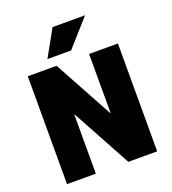

<svg xmlns="http://www.w3.org/2000/svg" viewBox="-169 -1096 1093 1221"><g transform="rotate(-20 378.0 -485.0)"><path d="M388 -790H228L328 -970H548ZM486 -330H488V-730H683V0H488L270 -400H268V0H73V-730H268Z"/></g></svg>

Font: M PLUS 1p Black
Style: Regular
Weight: 900
Version: Version 1.061